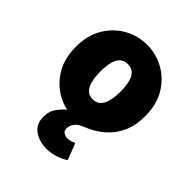

<svg xmlns="http://www.w3.org/2000/svg" viewBox="-205 -631 970 970"><g transform="rotate(45 280.0 -146.0)"><path d="M292 220Q240 220 203 194Q166 168 166 116Q166 75 188.5 45.5Q211 16 236 -2L280 12Q216 12 159.5 -19Q103 -50 67.5 -108.5Q32 -167 32 -250Q32 -333 67.5 -391.5Q103 -450 159.5 -481Q216 -512 280 -512Q344 -512 400.5 -481Q457 -450 492.5 -391.5Q528 -333 528 -250Q528 -183 505.5 -133.5Q483 -84 443 -49.5Q403 -15 350 6Q316 19 303 37.5Q290 56 290 76Q290 92 302.5 100Q315 108 328 108Q342 108 353.5 104Q365 100 374 96L408 184Q386 200 353.5 210Q321 220 292 220ZM280 -122Q306 -122 322 -138Q338 -154 345 -182.5Q352 -211 352 -250Q352 -288 345 -316Q338 -344 322 -359Q306 -374 280 -374Q254 -374 238 -359Q222 -344 215 -316Q208 -288 208 -250Q208 -211 215 -182.5Q222 -154 238 -138Q254 -122 280 -122Z"/></g></svg>

Font: Source Sans 3 ExtraLight Black
Style: Regular
Weight: 900
Version: Version 3.052;hotconv 1.1.0;makeotfexe 2.6.0